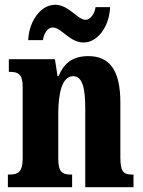

<svg xmlns="http://www.w3.org/2000/svg" viewBox="-20 -784 600 804"><path d="M330 -606C389 -606 438 -673 441 -754H380C377 -727 358 -701 339 -701C304 -701 269 -764 211 -764C151 -764 102 -697 98 -616H160C163 -643 179 -669 201 -669C237 -669 271 -606 330 -606ZM13 0H282V-53H278C242 -53 224 -62 224 -119V-309C224 -390 239 -465 286 -465C326 -465 337 -414 337 -329V0H539V-53H535C499 -53 484 -62 484 -124V-355C484 -491 438 -549 350 -549C280 -549 247 -516 225 -465H221L210 -536H17V-483H21C57 -483 75 -474 75 -418V-122C75 -62 55 -53 17 -53H13Z"/></svg>

Font: Noto Serif Devanagari ExtraCondensed ExtraBold
Style: Regular
Weight: 800
Width: 2
Designer: Universal Thirst, Indian Type Foundry and the Monotype Design Team
Foundry: Monotype Imaging Inc.
Version: Version 2.004